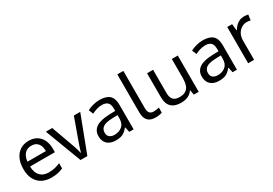

<svg xmlns="http://www.w3.org/2000/svg" viewBox="30 -1581 3494 2458"><g transform="rotate(-30 1776.5 -352.0)"><path d="M292 -546Q361 -546 410.5 -516Q460 -486 486.5 -431.5Q513 -377 513 -304V-251H146Q148 -160 192.5 -112.5Q237 -65 317 -65Q368 -65 407.5 -74.5Q447 -84 489 -102V-25Q448 -7 408 1.5Q368 10 313 10Q237 10 178.5 -21Q120 -52 87.5 -113.5Q55 -175 55 -264Q55 -352 84.5 -415Q114 -478 167.5 -512Q221 -546 292 -546ZM291 -474Q228 -474 191.5 -433.5Q155 -393 148 -321H421Q421 -367 407 -401Q393 -435 364.5 -454.5Q336 -474 291 -474Z M747 0 544 -536H638L752 -220Q760 -198 769 -171Q778 -144 785 -119.5Q792 -95 795 -78H799Q803 -95 810.5 -120Q818 -145 827.5 -172Q837 -199 844 -220L958 -536H1052L848 0Z M1340 -545Q1438 -545 1485 -502Q1532 -459 1532 -365V0H1468L1451 -76H1447Q1424 -47 1399.5 -27.5Q1375 -8 1343.5 1Q1312 10 1267 10Q1219 10 1180.5 -7Q1142 -24 1120 -59.5Q1098 -95 1098 -149Q1098 -229 1161 -272.5Q1224 -316 1355 -320L1446 -323V-355Q1446 -422 1417 -448Q1388 -474 1335 -474Q1293 -474 1255 -461.5Q1217 -449 1184 -433L1157 -499Q1192 -518 1240 -531.5Q1288 -545 1340 -545ZM1366 -259Q1266 -255 1227.5 -227Q1189 -199 1189 -148Q1189 -103 1216.5 -82Q1244 -61 1287 -61Q1355 -61 1400 -98.5Q1445 -136 1445 -214V-262Z M1856 10Q1812 10 1777.5 -4.5Q1743 -19 1723 -55.5Q1703 -92 1703 -157V-714H1792V-165Q1792 -117 1810.5 -93Q1829 -69 1869 -69Q1891 -69 1914.5 -72.5Q1938 -76 1951 -80V-6Q1937 1 1909.5 5.5Q1882 10 1856 10Z M2494 -536V0H2422L2409 -71H2405Q2388 -43 2361 -25Q2334 -7 2302 1.5Q2270 10 2235 10Q2171 10 2127.5 -10.5Q2084 -31 2062 -74Q2040 -117 2040 -185V-536H2129V-191Q2129 -127 2158 -95Q2187 -63 2248 -63Q2308 -63 2342.5 -85.5Q2377 -108 2391.5 -151.5Q2406 -195 2406 -257V-536Z M2867 -545Q2965 -545 3012 -502Q3059 -459 3059 -365V0H2995L2978 -76H2974Q2951 -47 2926.5 -27.5Q2902 -8 2870.5 1Q2839 10 2794 10Q2746 10 2707.5 -7Q2669 -24 2647 -59.5Q2625 -95 2625 -149Q2625 -229 2688 -272.5Q2751 -316 2882 -320L2973 -323V-355Q2973 -422 2944 -448Q2915 -474 2862 -474Q2820 -474 2782 -461.5Q2744 -449 2711 -433L2684 -499Q2719 -518 2767 -531.5Q2815 -545 2867 -545ZM2893 -259Q2793 -255 2754.5 -227Q2716 -199 2716 -148Q2716 -103 2743.5 -82Q2771 -61 2814 -61Q2882 -61 2927 -98.5Q2972 -136 2972 -214V-262Z M3475 -546Q3490 -546 3507.5 -544.5Q3525 -543 3538 -540L3527 -459Q3514 -462 3498.5 -464Q3483 -466 3469 -466Q3438 -466 3410 -453Q3382 -440 3360 -416.5Q3338 -393 3325.5 -360Q3313 -327 3313 -286V0H3225V-536H3297L3307 -438H3311Q3328 -468 3352 -492.5Q3376 -517 3407 -531.5Q3438 -546 3475 -546Z"/></g></svg>

Font: uguzrati15
Style: Book
Weight: 400
Designer: Jelle Bosma - Monotype Design Team, Universal Thirst
Foundry: Monotype Imaging Inc.
Version: Version 2.106